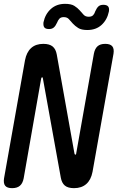

<svg xmlns="http://www.w3.org/2000/svg" viewBox="-21 -968 641 998"><path d="M109 -655Q117 -697 141 -718.5Q165 -740 204 -740Q236 -740 252.5 -726.5Q269 -713 274 -685L366 -170L368 -166Q368 -164 370 -164Q372 -164 373.5 -165.5Q375 -167 375 -170L467 -689Q472 -715 486 -727.5Q500 -740 526 -740Q552 -740 562.5 -727.5Q573 -715 569 -689L460 -75Q452 -33 427.5 -11.5Q403 10 364 10Q332 10 316 -3.5Q300 -17 295 -45L202 -560Q202 -563 201 -564.5Q200 -566 198 -566Q196 -566 195 -564.5Q194 -563 193 -560L102 -41Q97 -15 82.5 -2.5Q68 10 42 10Q16 10 6 -2.5Q-4 -15 0 -41ZM276 -851Q268 -833 258.5 -825Q249 -817 234 -817Q216 -817 209.5 -825.5Q203 -834 205 -852Q214 -895 243.5 -921.5Q273 -948 317 -948Q349 -948 365.5 -937.5Q382 -927 393 -914.5Q404 -902 413.5 -891.5Q423 -881 440 -881Q456 -881 463.5 -889.5Q471 -898 474 -909Q482 -927 491 -935Q500 -943 516 -943Q534 -943 541 -934.5Q548 -926 545 -908Q536 -865 507 -838.5Q478 -812 433 -812Q402 -812 385.5 -822.5Q369 -833 357.5 -845.5Q346 -858 337 -868.5Q328 -879 310 -879Q295 -879 287.5 -870.5Q280 -862 276 -851Z"/></svg>

Font: Maple Mono Medium
Style: Italic
Weight: 500
Italic angle: -10°
Monospace: yes
Designer: subframe7536
Version: Version 7.000